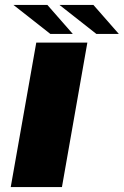

<svg xmlns="http://www.w3.org/2000/svg" viewBox="-20 -758 502 778"><path d="M23.5 0H231L334 -585.5H127ZM370.5 -620.5H461.5L358.5 -738H221ZM184 -620.5H275L172 -738H34.5Z"/></svg>

Font: Anybody ExtraExpanded
Style: Bold Italic
Weight: 700
Width: 8
Italic angle: -10°
Version: Version 1.113;gftools[0.9.25]